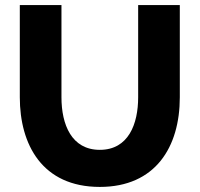

<svg xmlns="http://www.w3.org/2000/svg" viewBox="-20 -730 787 756"><path d="M373 -140C262 -140 222 -239 222 -347V-710H58V-347C58 -161 146 6 373 6C592 6 688 -151 688 -347V-710H524V-347C524 -242 486 -140 373 -140Z"/></svg>

Font: Raleway
Style: ExtraBold
Weight: 800
Designer: Matt McInerney, Pablo Impallari, Rodrigo Fuenzalida
Foundry: Matt McInerney, Pablo Impallari, Rodrigo Fuenzalida
Version: Version 3.000